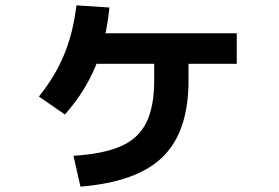

<svg xmlns="http://www.w3.org/2000/svg" viewBox="-20 -649 1040 716"><path d="M254 -68Q366 -75 431.5 -104Q497 -133 526 -192.5Q555 -252 555 -348V-471H683V-348Q683 -158 587 -64Q491 30 280 47ZM125 -289Q185 -363 219 -445Q253 -527 265 -629L388 -621Q376 -498 336 -401.5Q296 -305 222 -222ZM281 -411V-525H863V-411Z"/></svg>

Font: M PLUS 1 Code
Style: Regular
Weight: 400
Designer: Coji Morishita
Foundry: UNDERFOREST DESIGN
Version: Version 1.005